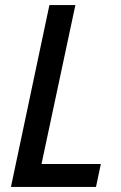

<svg xmlns="http://www.w3.org/2000/svg" viewBox="-20 -734 477 754"><path d="M23 0 174 -714H276L143 -90H376L357 0Z"/></svg>

Font: Noto Sans SemiCondensed Medium
Style: Italic
Weight: 500
Width: 4
Italic angle: -12°
Designer: Monotype Design Team
Foundry: Monotype Imaging Inc.
Version: Version 2.013; ttfautohint (v1.8.4.7-5d5b)